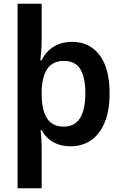

<svg xmlns="http://www.w3.org/2000/svg" viewBox="-20 -780 661 1037"><path d="M572 -275Q572 -183 545.5 -119Q519 -55 472 -22.5Q425 10 362 10Q321 10 290 -2Q259 -14 238 -34Q217 -54 205 -77H199Q202 -55 203.5 -29Q205 -3 205 19V237H75V-760H205V-567Q205 -533 202.5 -502.5Q200 -472 198 -454H205Q217 -481 239 -503.5Q261 -526 294 -540Q327 -554 370 -554Q463 -554 517.5 -483Q572 -412 572 -275ZM441 -276Q441 -363 413.5 -407Q386 -451 326 -451Q264 -451 235 -407.5Q206 -364 205 -283V-273Q205 -184 234.5 -140Q264 -96 324 -96Q363 -96 389 -116Q415 -136 428 -176.5Q441 -217 441 -276Z"/></svg>

Font: Noto Sans Hebrew Thin SemiBold
Style: Regular
Weight: 600
Version: Version 3.001